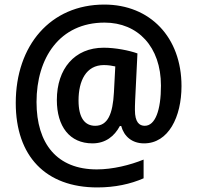

<svg xmlns="http://www.w3.org/2000/svg" viewBox="-20 -737 863 841"><path d="M775 -360C775 -574 637 -717 437 -717C201 -717 49 -538 49 -286C49 -53 180 84 406 84C484 84 552 69 609 44V-38C550 -14 474 5 404 5C230 5 140 -107 140 -290C140 -483 241 -638 438 -638C584 -638 685 -532 685 -362C685 -254 660 -186 614 -186C590 -186 571 -202 571 -255C571 -263 571 -279 572 -298L582 -503C546 -516 486 -528 434 -528C307 -528 229 -436 229 -299C229 -183 285 -109 385 -109C442 -109 481 -140 505 -185H511C523 -140 558 -109 611 -109C718 -109 775 -225 775 -360ZM324 -297C324 -383 357 -452 435 -452C454 -452 472 -449 485 -446L479 -332C474 -238 452 -186 397 -186C352 -186 324 -220 324 -297Z"/></svg>

Font: Noto Sans Thai SemCond SemBd
Style: Regular
Weight: 600
Width: 4
Designer: Monotype Design Team
Foundry: Monotype Imaging Inc.
Version: Version 2.002